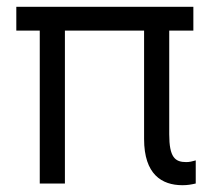

<svg xmlns="http://www.w3.org/2000/svg" viewBox="-20 -540 626 565"><path d="M517 5C532 5 543 3 556 0V-68C546 -65 537 -63 528 -63C495 -63 478 -77 478 -145V-450H549V-520H28V-450H97V0H171V-450H404V-131C404 -27 456 5 517 5Z"/></svg>

Font: Fixel Display
Style: Italic
Weight: 400
Italic angle: -10°
Designer: AlfaBravo + MacPaw
Foundry: Kyrylo Tkachov, Marchela Mozhyna, Serhii Makarenko, Maria Weinstein, Zakhar Kryvoshyya
Version: Version 1.210;Glyphs 3.2 (3217)